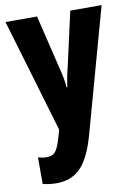

<svg xmlns="http://www.w3.org/2000/svg" viewBox="-88 -608 642 905"><g transform="rotate(-10 233.0 -155.0)"><path d="M3 -550H154L215 -296Q222 -270 227 -243.5Q232 -217 233 -197H237Q239 -216 243.5 -239.5Q248 -263 256 -295L313 -550H463L298 45Q268 151 224 195.5Q180 240 109 240Q91 240 75 238Q59 236 43 232V105Q65 111 83 111Q103 111 115 104Q127 97 137 76Q147 55 158 15L164 -7Z"/></g></svg>

Font: Noto Sans Ethiopic ExtraCondensed ExtraBold
Style: Regular
Weight: 800
Width: 2
Designer: Monotype Design Team
Foundry: Monotype Imaging Inc.
Version: Version 2.102; ttfautohint (v1.8.4.7-5d5b)